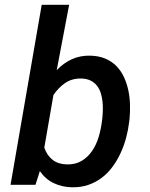

<svg xmlns="http://www.w3.org/2000/svg" viewBox="-20 -770 627 800"><path d="M518.1 -261.2Q514.2 -228.5 505.4 -195.6Q496.6 -162.6 482.4 -132.1Q468.3 -101.6 449 -75.2Q429.7 -48.8 404.3 -29.5Q378.9 -10.3 347.7 0.5Q316.4 11.2 278.8 10.3Q237.8 9.3 203.6 -7.1Q169.4 -23.4 146 -57.1L127.9 0H23.9L153.8 -750H268.1L216.3 -477.5Q245.1 -507.8 279.8 -523.4Q314.5 -539.1 356.4 -538.1Q392.6 -537.1 419.7 -525.4Q446.8 -513.7 465.8 -493.9Q484.9 -474.1 496.8 -448Q508.8 -421.9 514.9 -392.6Q521 -363.3 521.7 -332.3Q522.5 -301.3 519.5 -271.5ZM405.8 -272Q407.7 -289.1 408.4 -308.3Q409.2 -327.6 407.2 -346.2Q405.3 -364.7 399.9 -382.1Q394.5 -399.4 384.3 -412.6Q374 -425.8 358.4 -433.8Q342.8 -441.9 319.8 -442.9Q280.8 -443.8 252.2 -424.6Q223.6 -405.3 202.6 -374L164.6 -154.8Q175.8 -122.1 199.2 -104Q222.7 -85.9 257.8 -85Q294.4 -84 320.6 -99.9Q346.7 -115.7 364 -141.4Q381.3 -167 390.9 -198.7Q400.4 -230.5 404.3 -261.2Z"/></svg>

Font: TypoPRO Roboto Mono
Style: Italic
Weight: 500
Designer: Google
Version: Version 2.000986; 2015; ttfautohint (v1.3)